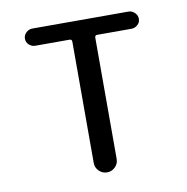

<svg xmlns="http://www.w3.org/2000/svg" viewBox="-65 -583 629 645"><g transform="rotate(-10 250.0 -260.0)"><path d="M85.9 -460.9Q74.2 -460.9 64.9 -469.2Q55.7 -477.5 55.7 -489.7Q55.7 -502 64.9 -510.7Q74.2 -519.5 85.9 -519.5H414.1Q425.8 -519.5 435.1 -510.7Q444.3 -502 444.3 -489.7Q444.3 -477.5 435.1 -469.2Q425.8 -460.9 414.1 -460.9H296.9Q289.1 -460.9 289.1 -452.1V-39.1Q289.1 -22.5 277.3 -11.2Q265.6 0 250 0Q234.4 0 222.7 -11.2Q210.9 -22.5 210.9 -39.1V-452.1Q210.9 -460.9 203.1 -460.9Z"/></g></svg>

Font: Rounded Mgen+ 1mn regular
Style: Regular
Weight: 400
Designer: [Source Han Sans]
Ryoko NISHIZUKA  (kana & ideographs); Paul D. Hunt (Latin, Greek & Cyrillic); Wenlong ZHANG  (bopomofo
Version: Version 1.059.20150602